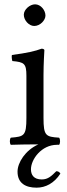

<svg xmlns="http://www.w3.org/2000/svg" viewBox="-20 -667 311 887"><path d="M259 135C255 128 249 124 240 124C218 146 202 162 173 162C136 162 123 141 123 115C123 69 172 2 243 2L242.7 1.7C246.2 1.8 249.6 1.9 253 2C259 -4 259 -25 253 -31C192 -35 181 -39 181 -122V-321.3C181 -371 185 -435 185 -435C185 -439 180 -442 172 -442C143.5 -431 104 -422 35 -413C33 -407 35 -391 37 -385C91.5 -379.9 102 -374 102 -317V-122C102 -39 91 -36 30 -31C24 -25 24 -4 30 2C63 1 102 0 142 0H157.3C96.8 26.9 61 84.5 61 126C61 180 99 200 149 200C190 200 230 180 259 135ZM90 -599C90 -573 114 -547 138 -547C166 -547 190 -573.9 190 -595C190 -619 169 -647 142 -647C118 -647 90 -623 90 -599Z"/></svg>

Font: Libertinus Serif
Style: Regular
Weight: 400
Designer: Philipp H. Poll
Foundry: Khaled Hosny
Version: Version 6.2